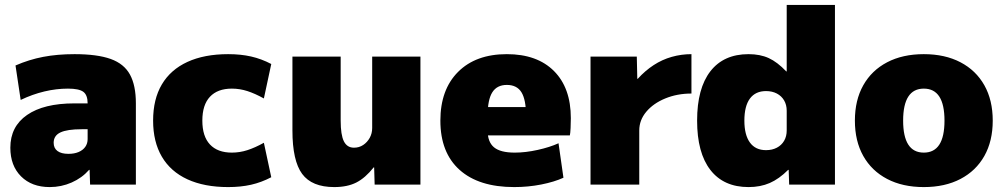

<svg xmlns="http://www.w3.org/2000/svg" viewBox="-20 -750 4080 780"><path d="M182 10Q109 10 65.5 -33.5Q22 -77 22 -150Q22 -236 90 -283Q158 -330 282 -330H336Q336 -364 318.5 -377Q301 -390 256 -390Q209 -390 160.5 -378.5Q112 -367 64 -344L43 -484Q98 -508 155.5 -519Q213 -530 283 -530Q375 -530 429.5 -510.5Q484 -491 508 -447Q532 -403 532 -330V0H346L344 -60H342Q313 -27 271 -8.5Q229 10 182 10ZM258 -125Q282 -125 299.5 -132.5Q317 -140 326.5 -153.5Q336 -167 336 -185V-225H312Q253 -225 225.5 -212Q198 -199 198 -170Q198 -148 213.5 -136.5Q229 -125 258 -125Z M907 10Q810 10 741.5 -21.5Q673 -53 637.5 -113.5Q602 -174 602 -260Q602 -347 637.5 -407Q673 -467 741.5 -498.5Q810 -530 907 -530Q958 -530 1000 -520.5Q1042 -511 1082 -490L1052 -350Q1016 -370 985 -380Q954 -390 922 -390Q864 -390 833 -357Q802 -324 802 -260Q802 -196 833 -163Q864 -130 922 -130Q954 -130 985 -140Q1016 -150 1052 -170L1082 -30Q1042 -9 1000 0.5Q958 10 907 10Z M1338 10Q1247 10 1207.5 -43.5Q1168 -97 1168 -220V-520H1364V-260Q1364 -202 1377 -176Q1390 -150 1418 -150Q1439 -150 1455.5 -161Q1472 -172 1482 -190Q1492 -208 1492 -230V-520H1688V0H1502L1500 -70H1498Q1464 -27 1427.5 -8.5Q1391 10 1338 10Z M2069 10Q1925 10 1847 -60Q1769 -130 1769 -260Q1769 -386 1841 -458Q1913 -530 2039 -530Q2162 -530 2230.5 -461.5Q2299 -393 2299 -270Q2299 -252 2298 -230Q2297 -208 2295 -200H1879V-315H2140L2117 -280Q2117 -345 2098.5 -375Q2080 -405 2039 -405Q1999 -405 1980 -375Q1961 -345 1961 -280V-220Q1961 -173 1987 -151.5Q2013 -130 2071 -130Q2115 -130 2164.5 -141Q2214 -152 2249 -168L2269 -28Q2232 -11 2179 -0.5Q2126 10 2069 10Z M2379 0V-520H2567L2569 -430H2571Q2601 -463 2635.5 -485.5Q2670 -508 2709 -519Q2748 -530 2789 -530V-370Q2731 -370 2682.5 -350Q2634 -330 2605.5 -296Q2577 -262 2577 -220V0Z M3021 10Q2920 10 2866 -59.5Q2812 -129 2812 -260Q2812 -391 2866 -460.5Q2920 -530 3021 -530Q3068 -530 3103 -514Q3138 -498 3174 -460H3176V-730H3372V0H3186L3184 -60H3182Q3145 -23 3107 -6.5Q3069 10 3021 10ZM3092 -140Q3117 -140 3136 -150Q3155 -160 3165.5 -178Q3176 -196 3176 -220V-300Q3176 -324 3165.5 -342Q3155 -360 3136 -370Q3117 -380 3092 -380Q3049 -380 3026.5 -349.5Q3004 -319 3004 -260Q3004 -202 3026.5 -171Q3049 -140 3092 -140Z M3733 10Q3647 10 3584 -23Q3521 -56 3487 -116.5Q3453 -177 3453 -260Q3453 -343 3487 -403.5Q3521 -464 3584 -497Q3647 -530 3733 -530Q3819 -530 3882 -497Q3945 -464 3979 -403.5Q4013 -343 4013 -260Q4013 -177 3979 -116.5Q3945 -56 3882 -23Q3819 10 3733 10ZM3733 -130Q3775 -130 3796 -162.5Q3817 -195 3817 -260Q3817 -325 3796 -357.5Q3775 -390 3733 -390Q3691 -390 3670 -357.5Q3649 -325 3649 -260Q3649 -195 3670 -162.5Q3691 -130 3733 -130Z"/></svg>

Font: M PLUS 2 Black
Style: Regular
Weight: 900
Designer: Coji Morishita
Foundry: UNDERFOREST DESIGN
Version: Version 1.001